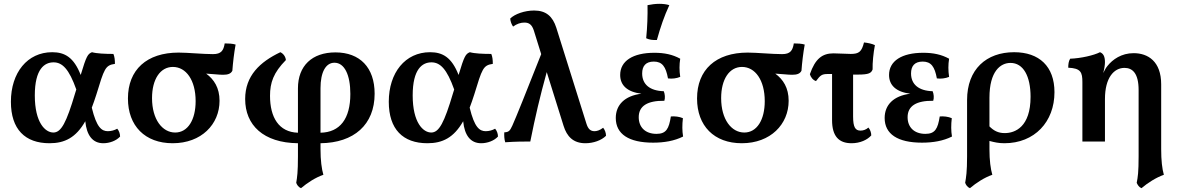

<svg xmlns="http://www.w3.org/2000/svg" viewBox="-20 -740 6178 1004"><path d="M593 -67C579 -59 562 -54 544 -54C512 -54 485 -73 460 -177C468 -198 476 -221 484 -246C525 -380 530 -399 581 -406C581 -427 579 -444 573 -458C530 -458 485 -460 461 -467C439 -458 432 -448 402 -348C366 -440 319 -467 253 -467C123 -467 37 -360 37 -208C37 -64 111 9 239 9C318 9 377 -20 426 -106C433 -33 464 9 520 9C553 9 588 -4 608 -26C608 -41 602 -57 593 -67ZM259 -47C217 -47 162 -98 162 -241C162 -380 213 -414 260 -414C306 -414 341 -379 379 -272L373 -253C327 -98 300 -47 259 -47Z M1155 -513C1149 -476 1137 -457 1094 -457C1041 -457 961 -465 914 -465C747 -465 649 -375 649 -225C649 -82 738 9 883 9C1033 9 1128 -90 1128 -213C1128 -281 1099 -325 1058 -355C1096 -353 1124 -349 1146 -349C1171 -349 1187 -354 1195 -370C1198 -412 1204 -463 1212 -507C1196 -512 1174 -513 1155 -513ZM896 -47C829 -47 775 -115 775 -227C775 -326 818 -390 884 -390C953 -390 1003 -321 1003 -211C1003 -113 962 -47 896 -47Z M1939 -250C1939 -387 1862 -466 1734 -466C1612 -466 1538 -396 1538 -278V-46C1438 -49 1392 -126 1392 -239C1392 -308 1410 -360 1475 -426C1473 -445 1461 -460 1446 -467C1339 -416 1262 -344 1262 -222C1262 -86 1357 7 1538 9V77C1538 160 1534 186 1529 216C1533 227 1541 239 1554 244C1587 216 1630 188 1671 174C1662 143 1656 99 1656 40V9C1831 7 1939 -88 1939 -250ZM1729 -412C1781 -412 1812 -349 1812 -249C1812 -119 1758 -48 1656 -46V-279C1656 -362 1683 -412 1729 -412Z M2569 -67C2555 -59 2538 -54 2520 -54C2488 -54 2461 -73 2436 -177C2444 -198 2452 -221 2460 -246C2501 -380 2506 -399 2557 -406C2557 -427 2555 -444 2549 -458C2506 -458 2461 -460 2437 -467C2415 -458 2408 -448 2378 -348C2342 -440 2295 -467 2229 -467C2099 -467 2013 -360 2013 -208C2013 -64 2087 9 2215 9C2294 9 2353 -20 2402 -106C2409 -33 2440 9 2496 9C2529 9 2564 -4 2584 -26C2584 -41 2578 -57 2569 -67ZM2235 -47C2193 -47 2138 -98 2138 -241C2138 -380 2189 -414 2236 -414C2282 -414 2317 -379 2355 -272L2349 -253C2303 -98 2276 -47 2235 -47Z M3134 -72C3116 -58 3100 -54 3089 -54C3068 -54 3055 -65 3046 -95L2889 -595C2870 -654 2836 -685 2773 -685C2724 -685 2672 -667 2648 -643C2649 -628 2655 -612 2663 -601C2682 -615 2702 -622 2722 -622C2747 -622 2761 -611 2771 -582L2810 -457C2730 -255 2679 -127 2659 -83C2646 -54 2639 -49 2617 -48C2616 -31 2617 -11 2622 4C2676 0 2721 0 2753 0C2779 -130 2803 -233 2839 -363L2927 -82C2944 -27 2977 9 3041 9C3083 9 3125 -6 3149 -30C3149 -45 3143 -61 3134 -72Z M3415 -531C3434 -599 3453 -655 3480 -713C3465 -718 3446 -720 3427 -720C3407 -720 3386 -717 3366 -713C3367 -660 3365 -598 3359 -540C3376 -532 3392 -530 3415 -531ZM3551 -122C3533 -130 3508 -133 3488 -131C3478 -67 3464 -40 3413 -40C3354 -40 3320 -75 3320 -127C3320 -187 3367 -214 3454 -213C3459 -228 3457 -248 3451 -263C3379 -265 3338 -298 3338 -356C3338 -395 3357 -418 3399 -418C3443 -418 3462 -391 3473 -330C3494 -327 3518 -330 3537 -338C3532 -371 3532 -402 3537 -433C3497 -455 3454 -464 3402 -464C3289 -464 3223 -421 3223 -348C3223 -294 3260 -259 3334 -250C3247 -239 3200 -192 3200 -123C3200 -39 3268 6 3395 6C3453 6 3506 -3 3552 -26C3547 -56 3547 -87 3551 -122Z M4131 -513C4125 -476 4113 -457 4070 -457C4017 -457 3937 -465 3890 -465C3723 -465 3625 -375 3625 -225C3625 -82 3714 9 3859 9C4009 9 4104 -90 4104 -213C4104 -281 4075 -325 4034 -355C4072 -353 4100 -349 4122 -349C4147 -349 4163 -354 4171 -370C4174 -412 4180 -463 4188 -507C4172 -512 4150 -513 4131 -513ZM3872 -47C3805 -47 3751 -115 3751 -227C3751 -326 3794 -390 3860 -390C3929 -390 3979 -321 3979 -211C3979 -113 3938 -47 3872 -47Z M4467 -350C4524 -350 4536 -358 4543 -377C4542 -412 4547 -462 4555 -504C4541 -511 4518 -516 4498 -518C4486 -470 4472 -458 4429 -458C4401 -458 4369 -461 4338 -461C4280 -461 4243 -433 4215 -352C4219 -337 4231 -321 4247 -316C4270 -347 4278 -353 4309 -353H4331V-112C4331 -28 4366 9 4433 9C4478 9 4516 -9 4536 -32C4536 -47 4530 -63 4521 -73C4509 -62 4494 -57 4480 -57C4453 -57 4441 -74 4441 -131V-350Z M4957 -122C4939 -130 4914 -133 4894 -131C4884 -67 4870 -40 4819 -40C4760 -40 4726 -75 4726 -127C4726 -187 4773 -214 4860 -213C4865 -228 4863 -248 4857 -263C4785 -265 4744 -298 4744 -356C4744 -395 4763 -418 4805 -418C4849 -418 4868 -391 4879 -330C4900 -327 4924 -330 4943 -338C4938 -371 4938 -402 4943 -433C4903 -455 4860 -464 4808 -464C4695 -464 4629 -421 4629 -348C4629 -294 4666 -259 4740 -250C4653 -239 4606 -192 4606 -123C4606 -39 4674 6 4801 6C4859 6 4912 -3 4958 -26C4953 -56 4953 -87 4957 -122Z M5283 -467C5138 -467 5037 -378 5037 -217V77C5037 160 5032 186 5027 216C5031 227 5039 239 5052 244C5085 216 5128 188 5169 174C5160 143 5154 99 5154 40V-3C5180 4 5202 9 5232 9C5390 9 5494 -103 5494 -258C5494 -393 5414 -467 5283 -467ZM5234 -44C5199 -44 5176 -57 5154 -79V-229C5154 -368 5212 -411 5264 -411C5331 -411 5369 -342 5369 -234C5369 -76 5288 -44 5234 -44Z M5949 244C5982 216 6026 188 6066 174C6057 143 6052 99 6052 40V-299C6052 -419 5983 -462 5908 -462C5844 -462 5798 -429 5771 -395C5760 -382 5755 -369 5749 -358C5755 -381 5758 -402 5758 -415C5758 -447 5748 -461 5732 -467C5701 -451 5633 -435 5576 -433C5568 -420 5566 -404 5566 -386C5632 -383 5640 -362 5640 -310V0H5758V-222C5758 -335 5806 -385 5860 -385C5902 -385 5934 -357 5934 -269V77C5934 160 5930 186 5924 216C5929 227 5936 239 5949 244Z"/></svg>

Font: Vollkorn Semibold
Style: Regular
Weight: 600
Designer: Friedrich Althausen
Foundry: Friedrich Althausen
Version: Version 4.015;PS 004.015;hotconv 1.0.88;makeotf.lib2.5.64775